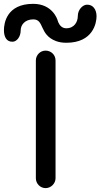

<svg xmlns="http://www.w3.org/2000/svg" viewBox="-137 -970 518 990"><path d="M47.9 -50.8C47.9 -23.4 70.3 0 98.1 0C126.5 0 149.4 -24.4 149.4 -50.8V-658.2C149.4 -687.5 126 -709 98.1 -709C69.8 -709 47.9 -685.5 47.9 -658.2ZM264.2 -887.2C264.2 -857.9 246.6 -824.2 204.6 -824.2C184.1 -824.2 170.9 -837.9 163.6 -855C162.6 -858.4 161.6 -861.8 160.2 -864.7C158.2 -872.6 132.3 -950.2 34.2 -950.2C-104 -950.2 -116.7 -848.6 -116.7 -814.5C-116.7 -780.3 -103.5 -753.4 -71.3 -754.9C-51.3 -755.4 -30.3 -779.3 -30.3 -813.5C-30.3 -842.8 -7.3 -870.1 34.7 -870.1C92.8 -870.1 64 -791.5 151.4 -758.3C167 -752.4 184.6 -749.5 205.1 -749.5C343.3 -749.5 360.8 -852.1 360.8 -886.2C360.8 -920.4 342.8 -947.3 310.5 -945.8C290.5 -945.3 264.2 -921.4 264.2 -887.2Z"/></svg>

Font: LOB TGL 0-17
Style: Regular
Weight: 400
Designer: Peter Wiegel + adaptations and expanded glyphset by Studio LOB
Foundry: Peter Wiegel + adaptations and expanded glyphset by Studio LOB
Version: Version 1.003;Glyphs 3.1.2 (3151)